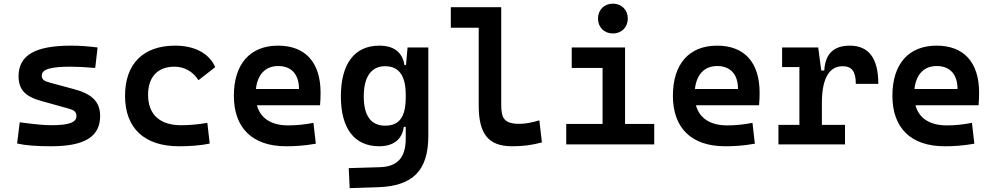

<svg xmlns="http://www.w3.org/2000/svg" viewBox="-20 -771 5313 1025"><path d="M252.9 9.8C432.1 9.8 514.6 -41.5 514.6 -151.9C514.6 -229 468.8 -271 372.1 -295.9L247.1 -329.6C216.8 -337.4 203.1 -345.7 203.1 -367.7C203.1 -400.9 248.5 -415 356.4 -415C390.1 -415 431.6 -413.1 488.3 -408.2L501 -517.6C450.7 -523.9 405.8 -527.3 359.4 -527.3C167.5 -527.3 79.1 -476.1 79.1 -363.8C79.1 -290.5 118.2 -254.4 200.7 -231.9L349.6 -190.4C376 -183.1 388.2 -173.3 388.2 -151.4C388.2 -117.2 347.7 -102.5 252.9 -102.5C215.3 -102.5 161.6 -107.9 85.4 -118.2L71.3 -4.9C117.2 5.4 174.3 9.8 252.9 9.8Z M935.1 9.8C988.8 9.8 1046.4 6.8 1099.6 -4.9L1086.9 -115.2C1042 -107.4 994.1 -102.5 946.8 -102.5C834 -102.5 770.5 -159.2 770.5 -264.6C770.5 -360.8 822.3 -415 911.1 -415C964.4 -415 1010.7 -388.7 1039.6 -342.8L1128.9 -412.6C1097.2 -485.8 1019.5 -527.3 915 -527.3C743.2 -527.3 647.5 -428.7 647.5 -259.8C647.5 -85.9 751.5 9.8 935.1 9.8Z M1507.3 9.8C1548.3 9.8 1601.6 7.8 1666 -3.9L1653.3 -115.2C1607.9 -106.4 1564.5 -101.6 1519 -101.6C1429.2 -101.6 1370.6 -138.7 1351.6 -209H1688.5C1690.4 -230 1691.4 -251.5 1691.4 -275.9C1691.4 -439.5 1608.9 -527.3 1464.4 -527.3C1314.5 -527.3 1228.5 -428.7 1228.5 -259.8C1228.5 -85.9 1329.1 9.8 1507.3 9.8ZM1346.2 -295.9C1355 -374.5 1397.5 -418.5 1465.3 -418.5C1534.7 -418.5 1576.2 -375 1576.2 -295.9Z M1846.7 233.4 1998 228.5C2185.1 222.2 2266.6 138.7 2266.6 -45.9V-517.6H2155.8L2147.5 -423.8H2139.2C2128.4 -491.2 2084 -527.3 2004.9 -527.3C1873 -527.3 1799.8 -431.2 1799.8 -256.3C1799.8 -83.5 1873 9.8 2004.4 9.8C2079.6 9.8 2127 -26.4 2135.7 -93.8H2146V-30.3C2145.5 68.4 2104 118.7 2007.8 121.6L1841.8 126.5ZM2146 -265.6V-251.5C2146 -148.4 2113.3 -100.1 2035.6 -100.1C1960.9 -100.1 1921.9 -153.3 1921.9 -256.3C1921.9 -360.4 1961.9 -417.5 2035.6 -417.5C2108.9 -417.5 2146 -368.2 2146 -265.6Z M2713.9 9.8C2771.5 9.8 2818.8 3.9 2873 -10.7L2859.4 -128.4C2815.4 -115.7 2783.2 -109.9 2752.9 -109.9C2670.9 -109.9 2655.8 -140.6 2655.8 -212.4V-732.4H2386.7V-623H2535.6V-207.5C2535.6 -55.7 2587.4 9.8 2713.9 9.8Z M3002.9 0H3472.7V-109.4H3316.9V-517.6H3032.2V-408.2H3196.8V-109.4H3002.9ZM3252 -592.3C3298.3 -592.3 3331.5 -625.5 3331.5 -671.9C3331.5 -718.3 3298.3 -751.5 3252 -751.5C3205.6 -751.5 3172.4 -718.3 3172.4 -671.9C3172.4 -625.5 3205.6 -592.3 3252 -592.3Z M3851.1 9.8C3892.1 9.8 3945.3 7.8 4009.8 -3.9L3997.1 -115.2C3951.7 -106.4 3908.2 -101.6 3862.8 -101.6C3772.9 -101.6 3714.4 -138.7 3695.3 -209H4032.2C4034.2 -230 4035.2 -251.5 4035.2 -275.9C4035.2 -439.5 3952.6 -527.3 3808.1 -527.3C3658.2 -527.3 3572.3 -428.7 3572.3 -259.8C3572.3 -85.9 3672.9 9.8 3851.1 9.8ZM3689.9 -295.9C3698.7 -374.5 3741.2 -418.5 3809.1 -418.5C3878.4 -418.5 3919.9 -375 3919.9 -295.9Z M4367.7 -222.7C4367.7 -347.2 4404.3 -417.5 4478 -417.5C4527.3 -417.5 4548.8 -390.1 4548.8 -323.2H4668.9C4668.9 -459.5 4618.2 -527.3 4516.6 -527.3C4430.7 -527.3 4385.7 -483.9 4380.4 -394.5H4364.3L4348.1 -517.6H4155.3V-413.1H4247.6V-104.5H4135.7V0H4491.2V-104.5H4367.7Z M5022.9 9.8C5064 9.8 5117.2 7.8 5181.6 -3.9L5168.9 -115.2C5123.5 -106.4 5080.1 -101.6 5034.7 -101.6C4944.8 -101.6 4886.2 -138.7 4867.2 -209H5204.1C5206.1 -230 5207 -251.5 5207 -275.9C5207 -439.5 5124.5 -527.3 4980 -527.3C4830.1 -527.3 4744.1 -428.7 4744.1 -259.8C4744.1 -85.9 4844.7 9.8 5022.9 9.8ZM4861.8 -295.9C4870.6 -374.5 4913.1 -418.5 4981 -418.5C5050.3 -418.5 5091.8 -375 5091.8 -295.9Z"/></svg>

Font: Cascadia Code PL SemiBold
Style: Regular
Weight: 600
Monospace: yes
Designer: Aaron Bell
Foundry: Saja Typeworks
Version: Version 2404.023